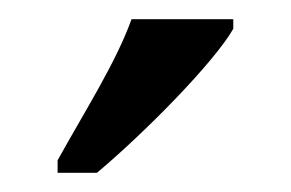

<svg xmlns="http://www.w3.org/2000/svg" viewBox="-20 -786 303 200"><path d="M40 -619V-606H81C131 -648 203 -721 223 -756V-766H117C101 -721 67 -668 40 -619Z"/></svg>

Font: Noto Serif Tamil ExtraCondensed Medium
Style: Italic
Weight: 500
Width: 2
Italic angle: -12°
Designer: Indian Type Foundry, Tom Grace, and the Monotype Design Team
Foundry: Monotype Imaging Inc.
Version: Version 2.003